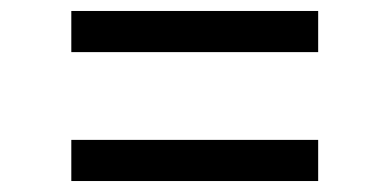

<svg xmlns="http://www.w3.org/2000/svg" viewBox="-20 -426 710 350"><path d="M110 -331H560V-406H110ZM110 -96H560V-171H110Z"/></svg>

Font: Plus Jakarta Sans
Style: Regular
Weight: 400
Designer: Gumpita Rahayu
Foundry: Tokotype
Version: Version 2.004; ttfautohint (v1.8.3)